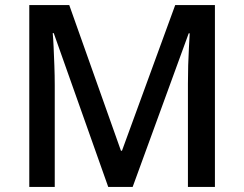

<svg xmlns="http://www.w3.org/2000/svg" viewBox="-20 -734 959 754"><path d="M405 0 191 -604H187Q189 -584 190.5 -550Q192 -516 193.5 -476.5Q195 -437 195 -399V0H95V-714H252L455 -142H459L668 -714H824V0H718V-405Q718 -440 719 -477.5Q720 -515 722 -548.5Q724 -582 725 -603H721L501 0Z"/></svg>

Font: Noto Sans Kawi Medium
Style: Regular
Weight: 500
Designer: Fadhl Haqq
Version: Version 1.000